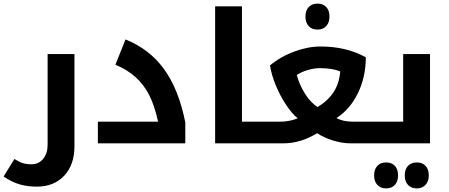

<svg xmlns="http://www.w3.org/2000/svg" viewBox="-60 -795 2490 1065"><path d="M144 240.2Q92.8 240.2 50 228Q7.3 215.8 -40 184.1L20 86.9Q46.4 103.5 66.7 109.9Q86.9 116.2 115.2 116.2Q155.3 116.2 179.7 85.7Q204.1 55.2 204.1 8.8V-495.1H353V16.1Q353 119.1 296.1 179.7Q239.3 240.2 144 240.2Z M482.9 -120.1H816.9Q796.4 -212.4 766.8 -269.3Q737.3 -326.2 691.7 -367.4Q646 -408.7 580.1 -436L636.2 -576.2Q770 -522.5 850.8 -410.4Q931.6 -298.3 967.8 -116.2V0H482.9Z M1407.2 -120.1Q1412.1 -120.1 1412.1 -116.2V-4.9Q1412.1 0 1407.2 0H1133.3V-759.8H1282.2V-120.1Z M2011.2 -120.1Q2016.1 -120.1 2016.1 -116.2V-4.9Q2016.1 0 2011.2 0H1884.3Q1837.4 0 1786.6 -15.9Q1735.8 -31.7 1699.2 -56.2Q1607.4 0 1513.2 0H1397.5Q1392.6 0 1392.6 -4.9V-116.2Q1392.6 -120.1 1397.5 -120.1H1497.6Q1520 -120.1 1547.1 -125.5Q1574.2 -130.9 1591.3 -139.2Q1561.5 -162.1 1528.3 -211.4Q1495.1 -260.7 1470.7 -319.3Q1446.3 -377.9 1437.5 -432.1Q1496.1 -481 1572 -509Q1647.9 -537.1 1718.3 -537.1Q1861.3 -537.1 1969.2 -477.1Q1969.2 -368.7 1925.3 -278.3Q1881.3 -188 1806.2 -140.1Q1843.3 -120.1 1896.5 -120.1ZM1701.2 -201.2Q1818.4 -271 1827.1 -398.9Q1783.7 -417 1714.4 -417Q1682.1 -417 1645 -405.8Q1607.9 -394.5 1586.4 -378.9Q1601.1 -323.7 1631.6 -275.4Q1662.1 -227.1 1701.2 -201.2ZM1701.7 -630.9Q1670.4 -630.9 1652.3 -650.1Q1634.3 -669.4 1634.3 -702.6Q1634.3 -736.3 1652.1 -755.6Q1669.9 -774.9 1701.7 -774.9Q1731.9 -774.9 1749.8 -755.9Q1767.6 -736.8 1767.6 -702.6Q1767.6 -669.4 1749.3 -650.1Q1731 -630.9 1701.7 -630.9Z M2001.5 0Q1996.6 0 1996.6 -4.9V-116.2Q1996.6 -120.1 2001.5 -120.1H2176.3V-495.1H2325.2V0ZM2082 250Q2051.3 250 2033.2 230.7Q2015.1 211.4 2015.1 178.2Q2015.1 144.5 2033 125.2Q2050.8 106 2082 106Q2112.8 106 2130.4 125Q2147.9 144 2147.9 178.2Q2147.9 212.4 2129.9 231.2Q2111.8 250 2082 250ZM2252 250Q2221.2 250 2203.1 230.7Q2185.1 211.4 2185.1 178.2Q2185.1 144.5 2202.9 125.2Q2220.7 106 2252 106Q2283.2 106 2300.8 125.2Q2318.4 144.5 2318.4 178.2Q2318.4 211.4 2300 230.7Q2281.7 250 2252 250Z"/></svg>

Font: Noto Sans Kufi Arabic
Style: Bold
Weight: 700
Designer: Monotype Design team
Foundry: Monotype Imaging Inc.
Version: Version 1.02